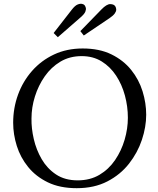

<svg xmlns="http://www.w3.org/2000/svg" viewBox="-20 -970 828 1006"><path d="M413 -716Q501 -716 564 -685Q627 -654 667.5 -603.5Q708 -553 727 -491.5Q746 -430 746 -369Q746 -305 723.5 -237.5Q701 -170 656 -112.5Q611 -55 542.5 -19.5Q474 16 382 16Q294 16 231 -14.5Q168 -45 127.5 -95Q87 -145 68 -205.5Q49 -266 49 -327Q49 -404 74.5 -474Q100 -544 148 -598.5Q196 -653 263 -684.5Q330 -716 413 -716ZM408 -676Q345 -676 296.5 -647Q248 -618 214.5 -570Q181 -522 163 -464.5Q145 -407 145 -349Q144 -298 157 -241.5Q170 -185 198.5 -136Q227 -87 273.5 -56Q320 -25 387 -25Q452 -25 501 -54Q550 -83 583 -131.5Q616 -180 633 -238Q650 -296 650 -353Q650 -412 634.5 -469.5Q619 -527 588.5 -573.5Q558 -620 513 -648Q468 -676 408 -676ZM419 -784 401 -807 511 -920Q539 -949 558 -948.5Q577 -948 584 -937Q589 -929 589 -919.5Q589 -910 581 -899Q573 -888 554 -875ZM283 -775 261 -797 356 -919Q373 -941 387 -946.5Q401 -952 410.5 -949.5Q420 -947 423 -943Q427 -938 429.5 -929.5Q432 -921 427 -908.5Q422 -896 401 -878Z"/></svg>

Font: Lora Italic
Style: Italic
Weight: 400
Italic angle: -3°
Designer: Olga Karpushina, Alexei Vanyashin (Cyrillic)
Foundry: Cyreal
Version: Version 2.210; ttfautohint (v1.8.1.43-b0c9)